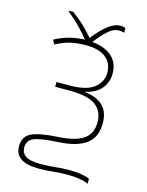

<svg xmlns="http://www.w3.org/2000/svg" viewBox="-122 -734 744 970"><g transform="rotate(15 250.0 -249.0)"><path d="M433 135Q397 118 323 118Q290 118 254 122Q218 126 175 126Q120 126 98 110Q76 94 76 66Q76 29 110 15Q144 1 235 -4Q332 -9 380 -44.5Q428 -80 428 -154Q428 -269 300 -283V-285Q353 -295 382 -329Q411 -363 411 -408Q411 -466 373.5 -498.5Q336 -531 271 -537Q298 -574 327.5 -601Q357 -628 386 -628Q403 -628 414 -624V-648Q406 -652 398.5 -652.5Q391 -653 385 -653Q330 -653 252 -553Q199 -616 138 -659H116V-654Q149 -629 179.5 -597.5Q210 -566 231 -539Q184 -537 144.5 -525.5Q105 -514 76 -497L88 -475Q119 -492 155 -502.5Q191 -513 246 -513Q311 -513 347.5 -485.5Q384 -458 384 -405Q384 -359 344.5 -327Q305 -295 216 -295H148V-270H222Q322 -270 361.5 -239Q401 -208 401 -152Q401 -91 358.5 -62.5Q316 -34 230 -29Q134 -24 91.5 -4.5Q49 15 49 67Q49 151 174 151Q212 151 249 147Q286 143 322 143Q394 143 433 161Z"/></g></svg>

Font: Noto Sans Mono UI Condensed Thin
Style: Regular
Weight: 250
Width: 3
Designer: Monotype Design team
Foundry: Monotype Imaging Inc.
Version: 1.000